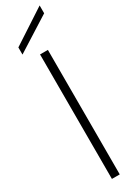

<svg xmlns="http://www.w3.org/2000/svg" viewBox="-258 -941 688 955"><g transform="rotate(-30 86.0 -463.5)"><path d="M64 0V-715H109V0ZM-12 -758V-799L184 -927V-882Z"/></g></svg>

Font: DM Sans 28pt ExtraLight
Style: Regular
Weight: 250
Version: Version 4.004;gftools[0.9.30]